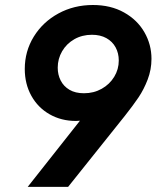

<svg xmlns="http://www.w3.org/2000/svg" viewBox="-20 -748 626 768"><path d="M585.9 -512.7Q585.9 -469.7 570.8 -430.2Q555.7 -390.6 534.2 -358.6Q512.7 -326.7 479.5 -284.7L252.4 -0.5H90.8L299.8 -265.1Q290 -264.2 283.7 -264.2Q225.1 -264.2 178.5 -290.8Q131.8 -317.4 105.5 -364.7Q79.1 -412.1 79.1 -472.2Q79.1 -543 115.2 -601.6Q151.4 -660.2 213.6 -694.1Q275.9 -728 351.6 -728Q422.9 -728 476.1 -698.2Q529.3 -668.5 557.6 -619.1Q585.9 -569.8 585.9 -512.7ZM210.9 -477.1Q210.9 -449.2 222.7 -426Q234.4 -402.8 257.8 -388.9Q281.2 -375 315.9 -375Q355 -375 386.7 -392.8Q418.5 -410.6 436.8 -440.7Q455.1 -470.7 455.1 -505.9Q455.1 -535.2 442.4 -558.6Q429.7 -582 405.5 -595.5Q381.3 -608.9 347.7 -608.9Q308.6 -608.9 277.3 -591.1Q246.1 -573.2 228.5 -543Q210.9 -512.7 210.9 -477.1Z"/></svg>

Font: Reddit Sans Chocolate
Style: Bold Italic
Weight: 700
Italic angle: -11.25°
Designer: Stephen Hutchings
Version: Version 1.013